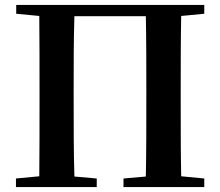

<svg xmlns="http://www.w3.org/2000/svg" viewBox="-20 -762 897 782"><path d="M812 -706V-742H46V-706L140 -697C141 -596 141 -495 141 -395V-346C141 -244 141 -143 140 -44L45 -35V0H374V-35L283 -43C280 -144 280 -248 280 -364V-395C280 -496 280 -597 283 -696H574C576 -596 576 -495 576 -395V-364C576 -246 576 -143 574 -43L483 -35V0H812V-35L718 -44C716 -144 716 -246 716 -346V-395C716 -497 716 -597 718 -697Z"/></svg>

Font: Source Han Serif
Style: Bold
Weight: 700
Designer: Ryoko NISHIZUKA 西塚涼子 (kana & ideographs); Frank Grießhammer (Latin, Greek & Cyrillic); Wenlong ZHANG 张文龙 (bopomofo); San
Foundry: Adobe Systems Incorporated
Version: Version 1.001;PS 1.001;hotconv 16.6.54;makeotf.lib2.5.65590